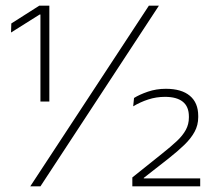

<svg xmlns="http://www.w3.org/2000/svg" viewBox="-20 -659 757 679"><path d="M123 -300V-607.5H120L19 -544L20 -576L119 -639H154.5V-300ZM87 0 506.5 -639H542L123 0ZM448 0V-31.5L553 -115.5Q584.5 -140.5 605.5 -160.2Q626.5 -180 637.2 -199.8Q648 -219.5 648 -243.5V-247Q648 -282 626.5 -299.2Q605 -316.5 563.5 -316.5Q532.5 -316.5 504.2 -307.2Q476 -298 451 -283L454 -312.5Q473 -324.5 503 -334.8Q533 -345 566.5 -345Q622 -345 651.5 -320.2Q681 -295.5 681 -249V-244.5Q681 -216.5 668.2 -193Q655.5 -169.5 632 -146.8Q608.5 -124 575.5 -98L488.5 -30V-21.5L475 -28H688V0Z"/></svg>

Font: Anek Telugu Medium ExtraLight
Style: Regular
Weight: 250
Version: Version 1.003